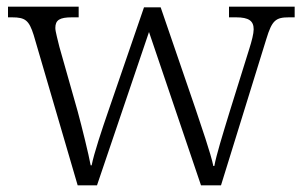

<svg xmlns="http://www.w3.org/2000/svg" viewBox="-20 -556 906 576"><path d="M81 -451 213 0H271L427 -460L583 0H643L779 -439C796 -495 807 -504 847 -504H864V-536H667V-504H688C727 -504 741 -493 741 -468C741 -455 735 -432 728 -410L669 -221C647 -149 629 -91 623 -58H620C613 -94 582 -183 566 -231L462 -534H412L304 -220C287 -171 261 -93 255 -60H252C246 -93 226 -174 213 -222L158 -416C154 -434 146 -461 146 -472C146 -496 159 -504 196 -504H216V-536H4V-504H16C56 -504 67 -495 81 -451Z"/></svg>

Font: Noto Serif Devanagari Light
Style: Regular
Weight: 300
Designer: Universal Thirst, Indian Type Foundry and the Monotype Design Team
Foundry: Monotype Imaging Inc.
Version: Version 2.004